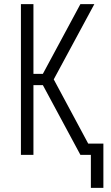

<svg xmlns="http://www.w3.org/2000/svg" viewBox="-20 -755 540 936"><path d="M423 161V0H372L189 -340H143V0H82V-735H143V-395H189L372 -735H440L242 -368L410 -55H484V161Z"/></svg>

Font: Iosevka Custom Light
Style: Regular
Weight: 300
Monospace: yes
Designer: Belleve Invis
Foundry: Belleve Invis
Version: Version 27.3.5